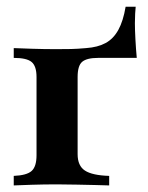

<svg xmlns="http://www.w3.org/2000/svg" viewBox="-20 -564 450 584"><path d="M21.8 0V-29Q61.3 -30.6 76.2 -44Q91.1 -57.3 91.1 -91.9V-329.8Q91.1 -362.9 76.2 -375.4Q61.3 -387.9 21.8 -387.9V-417.7Q40.3 -416.9 77.4 -415.7Q114.5 -414.5 150.8 -414.5Q176.6 -414.5 196 -414.9Q215.3 -415.3 241.9 -417.7Q277.4 -420.2 301.2 -433.1Q325 -446 339.9 -473Q354.8 -500 362.1 -543.5H392.7Q391.9 -535.5 391.1 -522.6Q390.3 -509.7 390.3 -493.5Q390.3 -474.2 391.9 -444.4Q393.5 -414.5 396 -387.9H278.2Q244.4 -387.9 230.2 -376.2Q216.1 -364.5 216.1 -329.8V-95.2Q216.1 -59.7 238.3 -45.2Q260.5 -30.6 312.1 -29V0Q296 -0.8 270.2 -1.2Q244.4 -1.6 214.1 -2.4Q183.9 -3.2 153.2 -3.2Q113.7 -3.2 77 -2Q40.3 -0.8 21.8 0Z"/></svg>

Font: Playfair 5pt SemiExpanded Light ExtraBold
Style: Regular
Weight: 800
Version: Version 2.001;gftools[0.9.30]